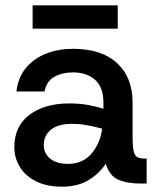

<svg xmlns="http://www.w3.org/2000/svg" viewBox="-20 -692 595 724"><path d="M214 12Q156 12 115.5 -8.5Q75 -29 54.5 -63Q34 -97 34 -137Q34 -216 91 -259Q148 -302 241 -302Q283 -302 315.5 -295.5Q348 -289 370 -282V-305Q370 -363 338.5 -391Q307 -419 255 -419Q216 -419 186 -403Q156 -387 148 -347H42Q48 -400 78 -436Q108 -472 154.5 -490Q201 -508 255 -508Q363 -508 421.5 -454Q480 -400 480 -305V-175Q480 -137 484.5 -120Q489 -103 499.5 -98.5Q510 -94 528 -94H533V0H509Q458 0 425 -15Q392 -30 379 -75Q355 -38 314 -13Q273 12 214 12ZM236 -74Q293 -74 326 -114Q359 -154 365 -207Q343 -213 313 -219Q283 -225 252 -225Q199 -225 172 -203Q145 -181 145 -145Q145 -114 169 -94Q193 -74 236 -74ZM103 -584V-672H424V-584Z"/></svg>

Font: HostGroteskMedium
Style: Regular
Weight: 500
Designer: Doukan Karapınar based on Poppins by Indian Type Foundry, Jonny Pinhorn
Foundry: Element Type
Version: Version 1.001; ttfautohint (v1.8.4.7-5d5b)